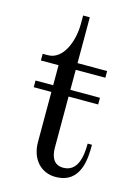

<svg xmlns="http://www.w3.org/2000/svg" viewBox="-104 -707 558 777"><g transform="rotate(15 175.0 -318.0)"><path d="M28 -316H102V-107C102 -32 148 12 206 12C315 12 316 -99 316 -152H298C298 -94 286 -32 227 -32C184 -32 174 -69 174 -102V-316H298V-344H174V-428H298V-456H174V-648H146V-612C146 -541 114 -456 50 -456H28V-428H102V-344H28Z"/></g></svg>

Font: Old Standard
Style: Regular
Weight: 400
Designer: Alexey Kryukov <alexios@thessalonica.org.ru>
Version: Version 2.0